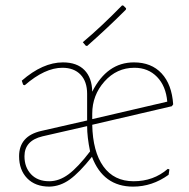

<svg xmlns="http://www.w3.org/2000/svg" viewBox="-20 -689 702 714"><path d="M434 -669 439 -668 449 -658 448 -653Q379 -584 304 -518L299 -519L288 -532Q357 -590 434 -669ZM607 -39Q546 5 475 5Q364 5 322 -106Q275 -47 239.5 -21.5Q204 4 164 5Q111 5 81 -26Q51 -57 51 -108Q51 -183 133 -202L304 -241V-340Q304 -386 279.5 -411.5Q255 -437 212 -437Q147 -437 72 -372L66 -374L61 -389Q139 -457 214 -457Q266 -457 294 -428.5Q322 -400 323 -348Q378 -457 478 -457Q543 -457 581 -416Q619 -375 624 -301L619 -294L323 -225Q325 -125 364.5 -70Q404 -15 477 -15Q551 -15 604 -61L610 -59ZM323 -266V-246L602 -311Q597 -369 564 -403Q531 -437 480 -437Q414 -437 368.5 -386Q323 -335 323 -266ZM71 -108Q71 -67 95.5 -41Q120 -15 163 -15Q200 -15 235 -41Q270 -67 315 -126Q304 -179 304 -220L138 -182Q71 -166 71 -108Z"/></svg>

Font: Alegreya Sans Thin
Style: Regular
Weight: 100
Designer: Juan Pablo del Peral
Foundry: Huerta Tipografica
Version: Version 2.007